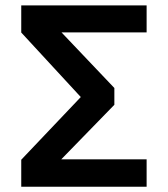

<svg xmlns="http://www.w3.org/2000/svg" viewBox="-20 -712 640 732"><path d="M416 -312.5 213.5 -104.5H539V0H61V-103L288 -342L61 -588V-691.5H539V-588.5H214.5L416 -376.5Z"/></svg>

Font: Fira Code Light SemiBold
Style: Regular
Weight: 600
Monospace: yes
Version: Version 5.002